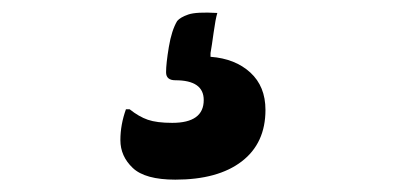

<svg xmlns="http://www.w3.org/2000/svg" viewBox="-20 -51 640 311"><path d="M332 -30Q329 -20 326 2Q323 24 321 35V41Q361 44 385.5 66.5Q410 89 410 127Q410 181 371.5 210.5Q333 240 264 240Q215 240 195 221Q175 202 175 176Q175 151 184 126H190Q205 138 219.5 143Q234 148 259 148Q310 148 310 111Q310 79 264 79Q249 79 249 66Q249 52 253.5 25Q258 -2 267 -17Q272 -23 285 -27.5Q298 -32 332 -30Z"/></svg>

Font: Recursive Mn Csl St SmB
Style: Regular
Weight: 600
Monospace: yes
Version: Version 1.079;hotconv 1.0.112;makeotfexe 2.5.65598; ttfautoh